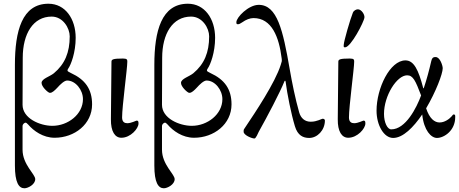

<svg xmlns="http://www.w3.org/2000/svg" viewBox="-20 -725 2462 1030"><path d="M111 285C130 285 169 265 169 236C169 209 101 158 101 78V-50C101 -58 111 -67 117 -67C120 -67 125 -64 131 -57C160 -23 211 14 273 14C380 14 474 -59 474 -165C474 -247 437 -298 361 -333C350 -338 342 -343 342 -346C342 -350 344 -355 346 -357C361 -378 386 -444 386 -522C386 -624 330 -705 240 -705C98 -705 60 -558 60 -377V163C60 254 81 285 111 285ZM261 -50C194 -50 101 -90 101 -163L102 -415C102 -544 158 -636 257 -636C318 -636 354 -574 354 -530C354 -444 328 -381 269 -332C247 -314 204 -303 203 -281C202 -261 235 -230 246 -227C247 -227 248 -227 249 -227C260 -227 274 -240 288 -255C303 -272 325 -293 340 -293C385 -293 425 -243 425 -193C425 -112 345 -50 261 -50Z M631 14C681 14 723 -36 723 -62C723 -73 722 -78 713 -78C710 -78 684 -64 663 -64C649 -64 635 -70 635 -95C635 -155 663 -358 663 -394C663 -405 662 -411 639 -411C586 -411 578 -406 578 -394L575 -86C574 -19 597 14 631 14Z M859 285C878 285 917 265 917 236C917 209 849 158 849 78V-50C849 -58 859 -67 865 -67C868 -67 873 -64 879 -57C908 -23 959 14 1021 14C1128 14 1222 -59 1222 -165C1222 -247 1185 -298 1109 -333C1098 -338 1090 -343 1090 -346C1090 -350 1092 -355 1094 -357C1109 -378 1134 -444 1134 -522C1134 -624 1078 -705 988 -705C846 -705 808 -558 808 -377V163C808 254 829 285 859 285ZM1009 -50C942 -50 849 -90 849 -163L850 -415C850 -544 906 -636 1005 -636C1066 -636 1102 -574 1102 -530C1102 -444 1076 -381 1017 -332C995 -314 952 -303 951 -281C950 -261 983 -230 994 -227C995 -227 996 -227 997 -227C1008 -227 1022 -240 1036 -255C1051 -272 1073 -293 1088 -293C1133 -293 1173 -243 1173 -193C1173 -112 1093 -50 1009 -50Z M1345 18C1353 18 1365 -12 1368 -18C1414 -100 1482 -229 1506 -289C1507 -291 1508 -292 1509 -292C1510 -292 1511 -291 1512 -288C1521 -219 1542 -114 1562 -48C1577 2 1606 15 1639 15C1682 15 1723 -26 1723 -79C1723 -84 1717 -88 1712 -88C1704 -88 1681 -72 1647 -72C1615 -72 1594 -91 1585 -122C1564 -196 1547 -280 1534 -355C1498 -563 1467 -699 1368 -699C1313 -699 1248 -632 1248 -606C1248 -596 1250 -595 1257 -595C1262 -595 1269 -598 1279 -605C1300 -620 1321 -628 1340 -628C1438 -628 1477 -526 1491 -412C1493 -396 1492 -396 1486 -377C1456 -281 1348 -120 1297 -44C1287 -29 1287 -32 1287 -18C1287 0 1331 18 1345 18Z M1831 -471C1862 -471 1933 -608 1935 -631C1937 -647 1919 -675 1900 -675C1891 -675 1878 -669 1873 -657C1859 -623 1824 -502 1824 -484C1824 -475 1822 -471 1831 -471ZM1848 14C1898 14 1940 -36 1940 -62C1940 -73 1939 -78 1930 -78C1927 -78 1901 -64 1880 -64C1866 -64 1852 -70 1852 -95C1852 -155 1880 -358 1880 -394C1880 -405 1879 -411 1856 -411C1803 -411 1795 -406 1795 -394L1792 -86C1791 -19 1814 14 1848 14Z M2089 15C2142 15 2198 -42 2245 -111C2254 -25 2293 15 2324 15C2363 15 2422 -25 2422 -96C2422 -105 2423 -111 2414 -111C2410 -111 2408 -107 2403 -101C2390 -86 2365 -68 2338 -68C2311 -68 2284 -89 2266 -144C2318 -232 2355 -329 2355 -359C2355 -372 2341 -419 2317 -419C2300 -419 2297 -411 2293 -395C2282 -347 2269 -299 2254 -254C2254 -252 2253 -251 2252 -251C2251 -251 2251 -252 2250 -254C2225 -349 2201 -401 2155 -401C2072 -401 2000 -252 2000 -131C2000 -54 2039 15 2089 15ZM2079 -31C2058 -31 2040 -68 2040 -114C2040 -212 2109 -321 2164 -321C2196 -321 2209 -292 2239 -213C2215 -147 2156 -31 2079 -31Z"/></svg>

Font: EB Garamond
Style: Regular
Weight: 400
Designer: Georg Duffner and Octavio Pardo
Foundry: Georg Duffner
Version: Version 1.000;PS 001.000;hotconv 1.0.88;makeotf.lib2.5.64775